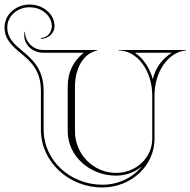

<svg xmlns="http://www.w3.org/2000/svg" viewBox="-60 -820 838 845"><path d="M620 -400C620 -504.8 681 -591 758 -598V-600H462V-598C543.7 -598 610 -509.3 610 -400V-209C610 -126.2 538.9 -59 451.3 -59C351.2 -59 270 -141 270 -242V-440C270 -517.8 306.7 -585.7 368 -598V-600H130C85.8 -600 50 -636 50 -680H48C47.1 -674.4 46.6 -669 46.6 -663.9C46.6 -622 84 -588 130 -588H308.7C262 -551.2 238 -500.8 238 -440V-242C238 -134.4 333.6 -47 451.3 -47C494.5 -47 534.3 -62.5 564.5 -87.8C525 -38.8 461.9 -7 391 -7C247 -7 132 -116 132 -249V-420C132 -517 81.9 -559.3 37.6 -596.5C2.8 -625.7 -28 -652.2 -28 -700C-28 -748.6 15.9 -788 70 -788C124.1 -788 168 -750.8 168 -705C168 -676.3 146.5 -653 120 -653V-649C153.1 -649 180 -674.1 180 -705C180 -757.4 130.7 -800 70 -800C9.3 -800 -40 -755.2 -40 -700C-40 -646.1 -4.6 -616 29.9 -587.3C74.3 -550.3 120 -512 120 -420V-249C120 -109 241 5 391 5C517 5 620 -90.6 620 -209ZM696.5 -588C652.6 -560.4 624.6 -521.7 612.5 -471.3C598.5 -522 569.5 -564.4 533.5 -588Z"/></svg>

Font: SortefaxS01
Style: Medium
Weight: 500
Designer: gluk
Foundry: gluk
Version: Version 0.261